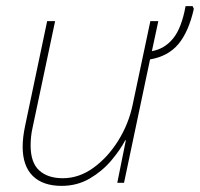

<svg xmlns="http://www.w3.org/2000/svg" viewBox="-20 -597 653 627"><path d="M181 10Q120 10 87 -22.5Q54 -55 54 -118Q54 -148 62 -186L134 -528H160L87 -183Q83 -166 81.5 -151Q80 -136 80 -122Q80 -66 108 -40.5Q136 -15 185 -15Q238 -15 285 -49Q332 -83 366 -137.5Q400 -192 413 -254L471 -528H497L476 -430Q517 -437 545 -471Q573 -505 586 -577H609L613 -568Q596 -493 562.5 -453Q529 -413 470 -403L385 0H363L391 -139H389Q373 -108 343.5 -73Q314 -38 273 -14Q232 10 181 10Z"/></svg>

Font: Noto Sans Disp Thin
Style: Italic
Weight: 100
Italic angle: -12°
Designer: Monotype Design Team
Foundry: Monotype Imaging Inc.
Version: Version 2.000;GOOG;noto-source:20170915:90ef993387c0